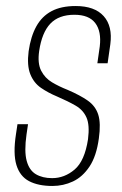

<svg xmlns="http://www.w3.org/2000/svg" viewBox="-20 -611 406 637"><path d="M154 6Q107 6 76.5 -10Q46 -26 34.5 -63.5Q23 -101 33 -166L38 -199H73L68 -165Q60 -109 68.5 -77.5Q77 -46 99 -33Q121 -20 153 -20Q194 -20 227.5 -48.5Q261 -77 272 -149Q278 -196 267 -221Q256 -246 231 -260.5Q206 -275 169 -291Q140 -303 116 -319.5Q92 -336 80.5 -365Q69 -394 75 -441Q82 -490 100.5 -523.5Q119 -557 151 -574Q183 -591 231 -591Q294 -591 324 -557.5Q354 -524 346 -464L337 -401Q329 -401 320 -401Q311 -401 303 -401L311 -457Q317 -507 296 -534.5Q275 -562 227 -562Q175 -562 147 -532.5Q119 -503 110 -442Q104 -401 116.5 -376.5Q129 -352 152.5 -338Q176 -324 204 -313Q246 -295 271.5 -277Q297 -259 306 -230.5Q315 -202 308 -152Q300 -93 277 -58.5Q254 -24 222 -9Q190 6 154 6Z"/></svg>

Font: Alumni Sans Thin ExtraLight
Style: Italic
Weight: 250
Italic angle: -8°
Version: Version 1.016